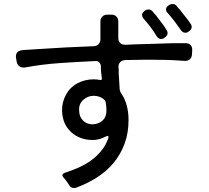

<svg xmlns="http://www.w3.org/2000/svg" viewBox="-20 -883 1040 956"><path d="M880 -734Q865 -756 849 -777Q833 -798 815 -818Q806 -827 806.5 -837Q807 -847 818 -855L820 -857Q829 -863 839 -863Q852 -863 859 -854Q863 -849 867 -844Q871 -839 876 -834L914 -786Q923 -774 929 -765Q936 -755 934 -745Q932 -735 922 -728L919 -726Q912 -720 903 -720Q889 -720 880 -734ZM760 -703Q733 -748 695 -790Q687 -800 687.5 -810Q688 -820 699 -828L701 -830Q710 -836 719 -836Q731 -836 740 -826Q744 -821 748 -816Q752 -811 757 -806L795 -756Q799 -750 802.5 -744.5Q806 -739 809 -734Q816 -724 814 -714Q812 -704 802 -697L799 -695Q792 -689 782 -689Q769 -689 760 -703ZM326 41 314 23Q310 18 306.5 13Q303 8 298 3Q281 -15 304 -23Q338 -34 371 -48.5Q404 -63 432.5 -83.5Q461 -104 483.5 -131Q506 -158 519 -194Q522 -203 518.5 -205.5Q515 -208 506 -203Q501 -201 496 -198.5Q491 -196 486 -194Q464 -186 442 -186Q377 -186 334 -225.5Q291 -265 289 -331Q288 -373 308 -411Q329 -449 366 -468.5Q403 -488 446 -488L466 -487H467L468 -486H469L478 -485Q489 -483 487 -493L483 -530L482 -555Q481 -566 473.5 -573Q466 -580 455 -579Q367 -575 279 -569Q191 -563 104 -547Q88 -545 77 -552.5Q66 -560 63 -576L60 -594Q57 -611 65 -621Q73 -631 90 -633Q105 -635 123 -635.5Q141 -636 161 -638L310 -647Q378 -650 448 -653Q462 -654 471 -663.5Q480 -673 480 -687V-776Q480 -791 489.5 -800.5Q499 -810 514 -810H535Q550 -810 559.5 -800.5Q569 -791 569 -776V-694Q569 -678 578.5 -669Q588 -660 604 -660Q633 -662 661 -662.5Q689 -663 716 -664L844 -668H904Q920 -668 929 -658.5Q938 -649 937 -633L936 -613Q935 -596 925 -587.5Q915 -579 898 -580Q872 -582 841.5 -583.5Q811 -585 776 -585Q734 -586 691 -585.5Q648 -585 603 -584Q588 -583 578.5 -573.5Q569 -564 570 -549Q570 -542 571 -538V-515Q572 -512 572 -504Q573 -486 574 -469.5Q575 -453 576 -437Q577 -428 583 -419Q620 -366 620 -285Q620 -221 600.5 -168Q581 -115 546.5 -73Q512 -31 463.5 0Q415 31 358 52Q349 55 340 52Q331 49 326 41ZM443 -264Q473 -266 491.5 -283.5Q510 -301 510 -332L509 -355L507 -369Q507 -374 504.5 -379Q502 -384 499 -387Q477 -406 447 -406Q417 -406 395 -386Q372 -366 374 -334Q374 -302 393 -283Q413 -263 443 -264Z"/></svg>

Font: Higure Gothic Medium
Style: Regular
Weight: 500
Designer: Yoshimichi Ohira
Foundry: Positype
Version: Version 1.000